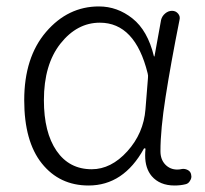

<svg xmlns="http://www.w3.org/2000/svg" viewBox="-20 -567 642 600"><path d="M256.8 12.7Q166 12.7 110.8 -56.2Q55.7 -125 55.7 -253.9Q55.7 -387.7 124 -467.3Q192.4 -546.9 289.1 -546.9Q346.7 -546.9 394 -509.3Q441.4 -471.7 460.9 -391.6Q460.9 -390.6 461.9 -390.6Q462.9 -390.6 462.9 -391.6L483.4 -504.9Q486.3 -516.6 496.1 -524.9Q505.9 -533.2 517.6 -533.2Q529.3 -533.2 536.6 -524.4Q543.9 -515.6 541 -504.9Q513.7 -368.2 497.6 -265.1Q481.4 -162.1 481.4 -94.7Q481.4 -68.4 496.6 -52.7Q511.7 -37.1 534.2 -37.1Q541 -37.1 549.8 -39.1Q558.6 -40 566.9 -35.6Q575.2 -31.2 577.1 -22.5Q578.1 -18.6 578.1 -15.6Q578.1 -8.8 574.2 -2.9Q569.3 6.8 559.6 8.8Q543.9 12.7 525.4 12.7Q479.5 12.7 454.1 -16.6Q433.6 -41 433.6 -81.1Q433.6 -90.8 434.6 -101.6Q434.6 -103.5 432.6 -103.5Q430.7 -103.5 429.7 -102.5Q366.2 12.7 256.8 12.7ZM266.6 -38.1Q327.1 -38.1 377.9 -94.2Q428.7 -150.4 434.6 -225.6L442.4 -323.2Q443.4 -331.1 441.4 -337.9Q402.3 -496.1 292 -496.1Q220.7 -496.1 168.9 -430.7Q117.2 -365.2 117.2 -253.9Q117.2 -153.3 156.7 -95.7Q196.3 -38.1 266.6 -38.1Z"/></svg>

Font: Gen Jyuu Gothic Light
Style: Regular
Weight: 200
Designer: [Source Han Sans]
Ryoko NISHIZUKA  (kana & ideographs); Paul D. Hunt (Latin, Greek & Cyrillic); Wenlong ZHANG  (bopomofo
Version: Version 1.002.20150607